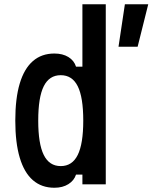

<svg xmlns="http://www.w3.org/2000/svg" viewBox="-20 -868 718 904"><path d="M236 16Q176 16 135 -19.5Q94 -55 73 -125.5Q52 -196 52 -300Q52 -405 73 -475Q94 -545 135 -580.5Q176 -616 236 -616Q275 -616 302 -599.5Q329 -583 338 -554H368V-848H478V0H368V-46H338Q329 -18 302 -1Q275 16 236 16ZM372 -300Q372 -410 346 -462Q320 -514 266 -514Q212 -514 186 -462Q160 -410 160 -300Q160 -191 186 -138.5Q212 -86 266 -86Q320 -86 346 -138.5Q372 -191 372 -300ZM538 -648 568 -848H678L628 -648Z"/></svg>

Font: Martian Mono Condensed
Style: Regular
Weight: 400
Width: 3
Designer: Roman Shamin
Foundry: Evil Martians
Version: Version 1.000